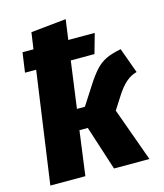

<svg xmlns="http://www.w3.org/2000/svg" viewBox="-113 -846 797 932"><g transform="rotate(-15 285.5 -380.5)"><path d="M425 -269 522 0H344L272 -223H230L200 0H24L103 -561H47L61 -660H116L128 -743L305 -761L291 -660H424L396 -561H277L245 -326H285L341 -413Q372 -462 396 -488Q420 -514 449 -528Q478 -542 525 -551L571 -424Q540 -416 515 -393.5Q490 -371 466 -333Z"/></g></svg>

Font: Trujillo ExtraBold
Style: Italic
Weight: 800
Italic angle: -8°
Designer: Fira Sans original fonts by bBox Type GmbH, Carrois Corporate GbR, & Edenspiekermann AG / Changes by Cristiano Sobral
Foundry: Fira Sans original fonts by bBox Type GmbH, Carrois Corporate GbR, & Edenspiekermann AG / Changes by Cristiano Sobral
Version: Version 4.301;July 28, 2020;FontCreator 13.0.0.2655 64-bit